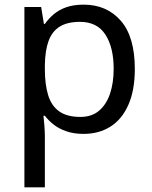

<svg xmlns="http://www.w3.org/2000/svg" viewBox="-20 -566 655 826"><path d="M340 -546Q439 -546 499.5 -477Q560 -408 560 -269Q560 -178 532.5 -115.5Q505 -53 455.5 -21.5Q406 10 339 10Q298 10 266 -1Q234 -12 211.5 -29.5Q189 -47 173 -68H167Q169 -51 171 -25Q173 1 173 20V240H85V-536H157L169 -463H173Q189 -486 211.5 -505Q234 -524 265.5 -535Q297 -546 340 -546ZM324 -472Q270 -472 237 -451.5Q204 -431 189 -390Q174 -349 173 -286V-269Q173 -203 187 -157Q201 -111 234.5 -87Q268 -63 326 -63Q375 -63 406.5 -90Q438 -117 453.5 -163.5Q469 -210 469 -270Q469 -362 433.5 -417Q398 -472 324 -472Z"/></svg>

Font: binaryvertical115
Style: Book
Weight: 400
Designer: Jelle Bosma - Monotype Design Team
Foundry: Monotype Imaging Inc.
Version: Version 2.003